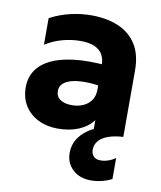

<svg xmlns="http://www.w3.org/2000/svg" viewBox="-84 -598 749 891"><g transform="rotate(10 290.0 -152.5)"><path d="M404.5 225Q351.2 225 318.4 194Q285.6 163 285.8 115.9Q286 70.2 314.4 35.6Q342.8 0.9 392.8 -20Q442.9 -40.9 507.9 -44.6L518.2 0Q475.8 2.4 446.9 13.1Q418.1 23.8 403.4 41.4Q388.8 59.1 388.5 83Q388.4 101.9 399.7 113.8Q411 125.8 432.5 125.8Q451.5 125.8 469.8 119.2Q488.1 112.8 502.5 101.9V201.2Q480.4 212.6 455.1 218.8Q429.9 225 404.5 225ZM211.2 15Q160.6 15 120.1 -4.7Q79.6 -24.4 55.9 -61.1Q32.2 -97.9 32.2 -149.2Q32.2 -193.4 54.1 -227.2Q76 -261.1 120 -283.1Q164 -305 230.7 -312.9Q297.4 -320.9 387 -312.8L388.5 -211Q340.9 -219.4 302.7 -219.8Q264.5 -220.1 237.6 -213.2Q210.8 -206.2 196.4 -192.4Q182 -178.5 182 -157.9Q182 -131.2 202.2 -117.4Q222.5 -103.5 256.4 -103.5Q286.1 -103.5 309.9 -113.9Q333.6 -124.4 347.7 -144.6Q361.8 -164.9 361.8 -194.5V-310.8Q361.8 -338.4 350.4 -359.4Q339 -380.4 313.4 -392.2Q287.9 -404 244.9 -404Q203.1 -404 160 -392.2Q116.9 -380.5 81.2 -357V-482.5Q127 -507 177.1 -518.5Q227.1 -530 274.8 -530Q347 -530 401.8 -507.1Q456.6 -484.1 487.4 -436.1Q518.2 -388.1 518.2 -313V0H376.8V-54Q352.2 -20.9 309.3 -2.9Q266.4 15 211.2 15Z"/></g></svg>

Font: Geologica-Sharp
Style: Regular
Weight: 100
Designer: Sindre Bremnes, Frode Helland
Foundry: Monokrom Skriftforlag AS
Version: Version 1.010;gftools[0.9.28]